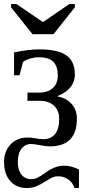

<svg xmlns="http://www.w3.org/2000/svg" viewBox="-20 -716 435 952"><path d="M68.4 87.4Q68.4 127.9 86.7 150.1Q105 172.4 135.3 172.4Q149.9 172.4 164.6 165.8Q179.2 159.2 207.5 138.7Q253.4 105.5 296.9 105.5Q333.5 105.5 371.6 124.5V216.3H349.6Q339.8 188.5 318.4 173.3Q296.9 158.2 268.1 158.2Q248.5 158.2 232.4 167.2Q216.3 176.3 199 187.3Q181.6 198.2 160.9 207.3Q140.1 216.3 112.3 216.3Q62 216.3 31 181.9Q0 147.5 0 86.4Q0 50.8 15.4 23.2Q30.8 -4.4 57.1 -19.3Q83.5 -34.2 113.3 -34.2Q138.2 -34.2 158 -30Q177.7 -25.9 194.8 -25.9Q232.9 -25.9 253.2 -51.5Q273.4 -77.1 273.4 -126Q273.4 -168.5 247.3 -192.4Q221.2 -216.3 174.8 -216.3H116.2V-256.8H175.3Q217.3 -256.8 241.9 -279.3Q266.6 -301.8 266.6 -341.8Q266.6 -386.2 244.9 -409.2Q223.1 -432.1 171.4 -432.1Q151.4 -432.1 129.9 -425.8Q108.4 -419.4 94.2 -409.2L76.7 -342.8H49.8V-456.1Q120.6 -471.2 174.8 -471.2Q267.1 -471.2 309.1 -441.4Q351.1 -411.6 351.1 -348.1Q351.1 -308.6 327.6 -281.5Q304.2 -254.4 266.1 -240.2V-237.3Q309.6 -230 335.4 -200.4Q361.3 -170.9 361.3 -127.9Q361.3 9.8 226.6 9.8Q206.5 9.8 178.7 3.9Q147.9 -2 133.8 -2Q105 -2 86.7 21.2Q68.4 44.4 68.4 87.4ZM62 -695.8 192.9 -606.4 323.7 -695.8H351.1V-679.7L245.1 -546.4H141.1L34.7 -679.7V-695.8Z"/></svg>

Font: Tinos
Style: Regular
Weight: 400
Designer: Steve Matteson
Foundry: Monotype Imaging Inc.
Version: Version 1.23